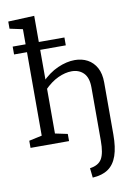

<svg xmlns="http://www.w3.org/2000/svg" viewBox="-106 -839 805 1145"><g transform="rotate(-10 296.0 -266.5)"><path d="M360.3 239 354 181Q406.3 174 426.2 140Q446 106 446 31V-291.7Q446 -351 418.3 -379.2Q390.7 -407.3 345.7 -407.3Q307 -407.3 263.3 -387.2Q219.7 -367 177.3 -323.7L184 -340.3V-47L174 -61.3L259 -43.3V0H25.7V-43.3L116 -62.7L104 -48.3V-717.7L116 -702.3L25.7 -721.7V-765L184 -771.7V-366.7L168.7 -371.3Q218 -422.3 272.3 -446.2Q326.7 -470 375.7 -470Q419 -470 452.8 -451.7Q486.7 -433.3 506.3 -397.5Q526 -361.7 526 -307.7V7.3Q526 84.7 508.7 135Q491.3 185.3 455 210.5Q418.7 235.7 360.3 239ZM25.7 -565.7V-613.3H339V-565.7Z"/></g></svg>

Font: Bitter Thin
Style: Regular
Weight: 100
Designer: Sol Matas, and Bitter project Authors
Foundry: Sol Matas
Version: Version 2.002